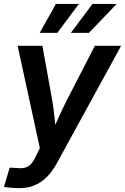

<svg xmlns="http://www.w3.org/2000/svg" viewBox="-34 -766 645 992"><path d="M-13.7 200.2 16.1 100.1 56.2 102.1Q78.1 105 95.2 100.3Q112.3 95.7 126 81.5Q139.6 67.4 150.4 42.5L171.9 -0.5L57.1 -529.3H185.1L235.8 -248Q243.7 -200.7 248.3 -153.6Q252.9 -106.4 258.3 -58.6H224.1Q245.1 -106.4 266.4 -153.8Q287.6 -201.2 311 -248L456.1 -529.3H591.8L259.3 78.1Q236.8 119.6 208.5 147.9Q180.2 176.3 145 191.2Q109.9 206.1 67.4 206.1Q44.9 206.1 23.7 204.1Q2.4 202.1 -13.7 200.2ZM262.2 -596.2H170.9L254.9 -745.6H373.5ZM425.3 -596.2H332L443.8 -745.6H568.8Z"/></svg>

Font: Inter 24pt SemiBold
Style: Italic
Weight: 600
Italic angle: -9.3988°
Designer: Rasmus Andersson
Foundry: rsms
Version: Version 4.001;git-66647c0bb